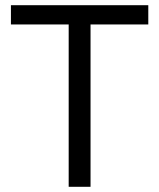

<svg xmlns="http://www.w3.org/2000/svg" viewBox="-20 -718 612 738"><path d="M550 -624V-698H22V-624H244V0H328V-624Z"/></svg>

Font: LVC Sans
Style: Regular
Weight: 400
Designer: Mike Abbink, Paul van der Laan, Pieter van Rosmalen
Foundry: Bold Monday
Version: Version 3.0